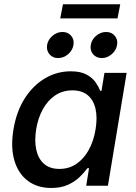

<svg xmlns="http://www.w3.org/2000/svg" viewBox="-20 -890 652 920"><path d="M225.6 10.7Q159.2 10.7 113.5 -23.4Q67.9 -57.6 49.1 -120.4Q30.3 -183.1 44.4 -269.5Q59.1 -357.4 99.1 -419.4Q139.2 -481.4 196 -514.9Q252.9 -548.3 318.8 -548.3Q366.2 -548.3 394.8 -532.7Q423.3 -517.1 438.2 -495.4Q453.1 -473.6 460.4 -454.6H466.3L480.5 -541H586.9L497.1 0H393.1L406.7 -84H398.9Q384.3 -64 361.8 -42Q339.4 -20 305.9 -4.6Q272.5 10.7 225.6 10.7ZM264.6 -80.6Q310.1 -80.6 345.7 -104.5Q381.3 -128.4 405 -171.1Q428.7 -213.9 438 -270.5Q447.3 -327.1 437.7 -368.9Q428.2 -410.6 400.4 -433.8Q372.6 -457 327.1 -457Q280.3 -457 244.4 -432.9Q208.5 -408.7 185.3 -366.7Q162.1 -324.7 153.3 -270.5Q144.5 -215.8 153.8 -172.6Q163.1 -129.4 190.9 -105Q218.8 -80.6 264.6 -80.6ZM467.8 -611.8Q441.4 -611.8 426 -630.1Q410.6 -648.4 415 -674.3Q418.9 -700.2 440.7 -718.5Q462.4 -736.8 488.3 -736.8Q514.6 -736.8 530 -718.5Q545.4 -700.2 541 -674.3Q536.6 -648.4 515.1 -630.1Q493.7 -611.8 467.8 -611.8ZM258.3 -611.8Q232.4 -611.8 217 -630.1Q201.7 -648.4 205.6 -674.3Q210 -700.2 231.7 -718.5Q253.4 -736.8 279.3 -736.8Q305.7 -736.8 321 -718.5Q336.4 -700.2 332 -674.3Q327.6 -648.4 306.2 -630.1Q284.7 -611.8 258.3 -611.8ZM556.2 -869.6 543 -801.8H268.6L281.7 -869.6Z"/></svg>

Font: Inter 17pt Medium
Style: Italic
Weight: 500
Italic angle: -9.3988°
Version: Version 4.001;git-66647c0bb